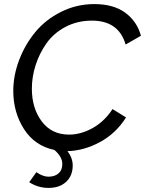

<svg xmlns="http://www.w3.org/2000/svg" viewBox="-20 -734 710 940"><path d="M318 -75Q376 -75 433.5 -107Q491 -139 531 -200L597 -159Q548 -81 469.5 -38.5Q391 4 310 6Q336 39 336 76Q336 126 304 156Q272 186 218 186Q166 186 123 158L158 109Q190 131 217 131Q248 131 266.5 115Q285 99 285 69Q285 33 246 0Q150 -20 97.5 -102Q45 -184 45 -289Q45 -364 73.5 -439.5Q102 -515 152.5 -576.5Q203 -638 279 -676Q355 -714 442 -714Q536 -714 593.5 -671.5Q651 -629 670 -559L595 -516Q561 -633 430 -633Q359 -633 301 -602.5Q243 -572 208 -522.5Q173 -473 154.5 -415.5Q136 -358 136 -300Q136 -204 184.5 -139.5Q233 -75 318 -75Z"/></svg>

Font: Raleway-v4020 Medium
Style: Italic
Weight: 500
Italic angle: -12°
Designer: Matt McInerney, Pablo Impallari, Rodrigo Fuenzalida
Foundry: Matt McInerney, Pablo Impallari, Rodrigo Fuenzalida
Version: Version 4.020;PS 004.020;hotconv 1.0.88;makeotf.lib2.5.64775